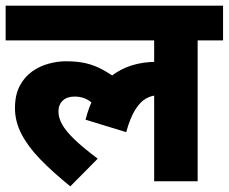

<svg xmlns="http://www.w3.org/2000/svg" viewBox="-20 -642 810 680"><path d="M0 -499V-622H770V-499H680V0H526V-342L592 -292Q578 -300 565 -302Q552 -304 535 -304Q517 -304 497 -293Q477 -282 459 -253.5Q441 -225 427 -174L283 -218Q309 -322 374 -372.5Q439 -423 534 -423Q552 -423 572 -420Q592 -417 604 -413L607 -390L526 -410V-499ZM354 -231Q328 -259 303.5 -279.5Q279 -300 244 -300Q217 -300 202 -285.5Q187 -271 187 -247Q187 -225 200 -201.5Q213 -178 243 -149Q273 -120 326 -80L229 18Q166 -33 122.5 -78Q79 -123 56 -167.5Q33 -212 33 -259Q33 -306 50 -338Q67 -370 94 -389Q121 -408 152.5 -416.5Q184 -425 213 -425Q254 -425 284 -418Q314 -411 342 -396Q370 -381 401 -358Z"/></svg>

Font: Noto Sans Devanagari ExtraBold
Style: Regular
Weight: 800
Version: Version 2.003